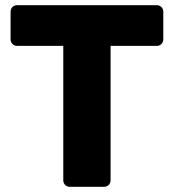

<svg xmlns="http://www.w3.org/2000/svg" viewBox="-20 -720 670 740"><path d="M249 0Q238.4 0 231.1 -7.2Q223.9 -14.5 223.9 -25.1V-543.1H45.9Q35.3 -543.1 28 -550.4Q20.8 -557.6 20.8 -568.3V-674.5Q20.8 -685.5 28 -692.8Q35.3 -700 45.9 -700H583.9Q594.9 -700 602.1 -692.8Q609.4 -685.5 609.4 -674.5V-568.3Q609.4 -557.6 602.1 -550.4Q594.9 -543.1 583.9 -543.1H406.2V-25.1Q406.2 -14.5 399 -7.2Q391.7 0 380.7 0Z"/></svg>

Font: Rubik Light
Style: Regular
Weight: 300
Designer: Hubert and Fischer
Foundry: Hubert and Fischer
Version: Version 2.300;gftools[0.9.30]